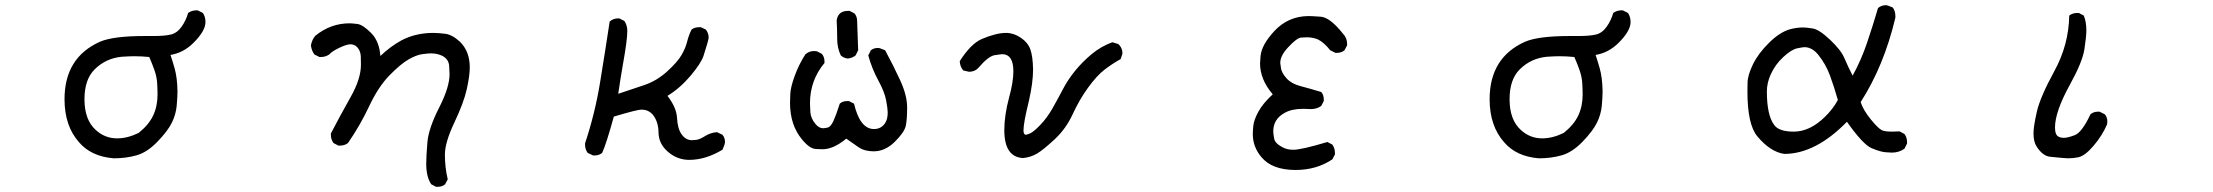

<svg xmlns="http://www.w3.org/2000/svg" viewBox="-20 -590 8540 741"><path d="M419 21Q332 14 285 -41Q229 -104 229 -207Q229 -368 366 -429Q417 -451 539 -451H573Q614 -451 638.5 -456.5Q663 -462 680.5 -486.5Q698 -511 706 -540Q720 -550 737 -550H743L763 -540Q773 -525 773 -505Q773 -470 725 -423Q687 -386 638 -378Q647 -351 654 -326Q664 -290 665 -239Q665 -216 662 -182.5Q659 -149 643.5 -117Q628 -85 588 -43.5Q548 -2 507 9.5Q466 21 419 21ZM432 -56Q472 -56 515 -77Q554 -108 571 -144Q588 -180 588 -225Q588 -245 586.5 -269.5Q585 -294 576 -319.5Q567 -345 556 -370Q526 -373 498 -373Q481 -373 450 -371Q388 -365 345 -322Q306 -283 306 -207Q306 -127 350 -88Q385 -56 432 -56Z M1669 131H1663L1644 121Q1625 92 1625 42Q1625 13 1629.5 -41Q1634 -95 1676 -177Q1715 -254 1715 -304Q1715 -308 1713.5 -335Q1712 -362 1686 -375Q1667 -384 1642 -384Q1633 -384 1610 -381Q1587 -378 1556.5 -360.5Q1526 -343 1483 -299Q1440 -255 1405 -180.5Q1370 -106 1323 -38Q1310 -28 1292 -28H1286L1267 -38Q1257 -52 1257 -69V-75Q1294 -146 1333.5 -216Q1373 -286 1373 -340Q1373 -342 1372.5 -369.5Q1372 -397 1354 -412Q1345 -419 1332 -419Q1318 -419 1289.5 -405.5Q1261 -392 1251 -380Q1236 -370 1219 -370H1213L1193 -380Q1182 -396 1180 -415Q1184 -437 1197 -452Q1256 -500 1329 -500Q1338 -500 1359 -497.5Q1380 -495 1412 -463Q1444 -431 1448 -374Q1487 -411 1529 -434Q1584 -463 1652 -463Q1672 -463 1699 -459.5Q1726 -456 1756 -428Q1793 -391 1793 -330Q1793 -298 1781.5 -246Q1770 -194 1733.5 -117Q1697 -40 1697 7Q1697 56 1708 102L1698 121Q1687 131 1669 131Z M2640 27Q2594 27 2558 -4Q2522 -35 2521.5 -78.5Q2521 -122 2498 -149Q2481 -167 2456 -167Q2439 -167 2349 -140Q2320 -35 2304 0Q2292 10 2275 10H2269L2248 0Q2238 -14 2238 -31V-37Q2276 -151 2295.5 -269.5Q2315 -388 2333 -507Q2347 -519 2365 -519H2370L2390 -509Q2401 -492 2401 -471Q2401 -435 2384 -341Q2374 -284 2366 -228Q2417 -245 2466 -261.5Q2515 -278 2555 -314.5Q2595 -351 2610.5 -378Q2626 -405 2632 -429.5Q2638 -454 2649 -476Q2661 -485 2678 -485H2685L2704 -476Q2715 -462 2715 -445Q2715 -436 2695 -374Q2685 -345 2645 -297.5Q2605 -250 2556 -220Q2591 -175 2593 -134Q2595 -93 2611 -71Q2627 -49 2650 -49Q2652 -49 2665.5 -50Q2679 -51 2700.5 -64.5Q2722 -78 2747 -80L2768 -70Q2778 -59 2778 -42Q2778 -33 2768 -12Q2703 27 2640 27Z M3352 -6Q3317 -6 3294 -21.5Q3271 -37 3246 -55Q3197 -14 3154 -14Q3152 -14 3128.5 -15Q3105 -16 3076 -51Q3029 -107 3029 -193Q3029 -201 3030 -227Q3031 -253 3047 -297Q3063 -341 3088 -380Q3102 -393 3122 -393L3133 -392L3152 -382Q3162 -370 3162 -353V-347Q3106 -280 3106 -191Q3106 -181 3107.5 -157.5Q3109 -134 3126 -113Q3140 -95 3157 -95Q3161 -95 3173.5 -97.5Q3186 -100 3196.5 -123Q3207 -146 3221 -190Q3232 -200 3250 -200H3256L3276 -190Q3299 -92 3353 -92Q3381 -92 3396 -115Q3406 -130 3406 -156Q3406 -170 3400 -202.5Q3394 -235 3369.5 -280Q3345 -325 3331 -376L3341 -396Q3352 -405 3369 -405Q3375 -405 3396 -396Q3427 -339 3454 -280.5Q3481 -222 3481 -175Q3481 -128 3475.5 -103.5Q3470 -79 3433 -42.5Q3396 -6 3352 -6ZM3252 -364Q3236 -366 3225 -376Q3211 -405 3211 -440.5Q3211 -476 3209 -511Q3214 -548 3253 -548H3259L3278 -538Q3288 -526 3288 -509L3292 -396L3282 -376Q3269 -366 3252 -364Z M3928 20Q3856 16 3856 -88Q3856 -145 3875 -216Q3891 -274 3891 -315Q3891 -381 3847 -381Q3843 -381 3818.5 -377Q3794 -373 3755 -327Q3741 -313 3720 -313L3698 -318Q3685 -332 3684 -354Q3726 -420 3768 -439Q3824 -463 3863 -463Q3892 -463 3919.5 -444.5Q3947 -426 3956.5 -399.5Q3966 -373 3967 -322Q3967 -271 3951 -201Q3930 -116 3930 -87Q3930 -70 3940 -70Q3943 -70 3956 -75.5Q3969 -81 3995 -108Q4021 -135 4041.5 -171Q4062 -207 4081.5 -244.5Q4101 -282 4129 -316.5Q4157 -351 4193 -381Q4229 -411 4273 -427L4296 -420Q4312 -406 4312 -383L4305 -362Q4271 -343 4242 -320.5Q4213 -298 4179.5 -252Q4146 -206 4120 -149.5Q4094 -93 4051 -53Q4008 -13 3983.5 2Q3959 17 3928 20Z M4980 66Q4889 66 4848 16Q4815 -23 4815 -73Q4815 -83 4817 -104.5Q4819 -126 4836 -158Q4853 -190 4892 -226Q4843 -283 4843 -346L4845 -374Q4849 -417 4898 -470Q4952 -528 5031 -528Q5042 -528 5077.5 -525.5Q5113 -523 5163 -460Q5179 -444 5179 -420V-415L5169 -396Q5157 -386 5140 -386H5134L5114 -396Q5089 -427 5066 -438Q5047 -446 5024 -446Q5019 -446 5002 -445Q4985 -444 4951 -407Q4921 -375 4921 -347Q4921 -343 4924 -325.5Q4927 -308 4945.5 -287.5Q4964 -267 4998 -258Q5032 -249 5079 -235Q5089 -224 5089 -206V-200L5079 -181Q5062 -169 5040 -169L5010 -170Q4966 -170 4939 -155Q4894 -131 4894 -83Q4894 -74 4897.5 -55Q4901 -36 4931 -21Q4948 -12 4971 -12Q5003 -12 5103 -42L5122 -32Q5132 -18 5132 0V6L5122 25Q5061 66 4980 66Z M5919 21Q5832 14 5785 -41Q5729 -104 5729 -207Q5729 -368 5866 -429Q5917 -451 6039 -451H6073Q6114 -451 6138.5 -456.5Q6163 -462 6180.5 -486.5Q6198 -511 6206 -540Q6220 -550 6237 -550H6243L6263 -540Q6273 -525 6273 -505Q6273 -470 6225 -423Q6187 -386 6138 -378Q6147 -351 6154 -326Q6164 -290 6165 -239Q6165 -216 6162 -182.5Q6159 -149 6143.5 -117Q6128 -85 6088 -43.5Q6048 -2 6007 9.5Q5966 21 5919 21ZM5932 -56Q5972 -56 6015 -77Q6054 -108 6071 -144Q6088 -180 6088 -225Q6088 -245 6086.5 -269.5Q6085 -294 6076 -319.5Q6067 -345 6056 -370Q6026 -373 5998 -373Q5981 -373 5950 -371Q5888 -365 5845 -322Q5806 -283 5806 -207Q5806 -127 5850 -88Q5885 -56 5932 -56Z M6866 4Q6812 -4 6762 -64Q6724 -110 6724 -236Q6724 -243 6724.5 -271.5Q6725 -300 6745.5 -342Q6766 -384 6807.5 -425Q6849 -466 6888 -477Q6914 -484 6939 -484Q6952 -484 6976.5 -480Q7001 -476 7043 -436.5Q7085 -397 7098.5 -365Q7112 -333 7130 -298Q7163 -358 7185.5 -424.5Q7208 -491 7228 -559Q7241 -570 7259 -570Q7264 -570 7285 -561Q7295 -547 7295 -528V-522Q7251 -336 7161 -196Q7171 -165 7199.5 -130Q7228 -95 7242 -88Q7251 -82 7284 -82L7311 -83L7330 -73Q7340 -60 7340 -42V-36L7330 -16Q7309 -1 7281 -1Q7276 -1 7256.5 -2.5Q7237 -4 7203.5 -18Q7170 -32 7108 -120Q6987 4 6866 4ZM6903 -82Q6965 -82 7023 -139Q7054 -169 7073 -204Q7058 -257 7042 -300Q7026 -343 6997 -379Q6973 -408 6944 -408Q6938 -408 6916 -403.5Q6894 -399 6862.5 -370Q6831 -341 6814 -303Q6799 -270 6799 -237Q6799 -146 6827 -108Q6845 -82 6903 -82Z M7961 21Q7951 21 7892 15Q7864 12 7841 -23Q7828 -42 7828 -75Q7828 -102 7841 -159Q7854 -216 7909 -316.5Q7964 -417 7966 -530Q7979 -540 7997 -540H8003L8022 -530Q8032 -507 8032 -472Q8032 -449 8024.5 -400Q8017 -351 7969 -264Q7911 -159 7911 -98Q7911 -68 7926 -62Q7934 -58 7945 -58Q7960 -58 7987.5 -68.5Q8015 -79 8048 -149Q8060 -159 8077 -159H8083L8103 -149Q8113 -138 8113 -121L8112 -110Q8093 -66 8059.5 -27Q8026 12 8001 17Q7982 21 7961 21Z"/></svg>

Font: Xiaolai SC
Style: Regular
Weight: 400
Designer: Nozomi Seto 瀬戸のぞみ
Version: Version 3.11;December 4, 2020;FontCreator 13.0.0.2613 64-bit